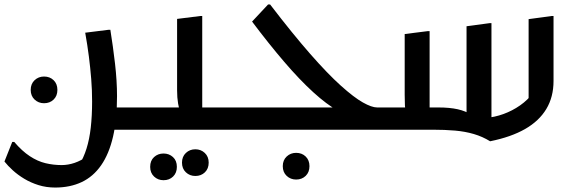

<svg xmlns="http://www.w3.org/2000/svg" viewBox="-57 -583 2599 863"><path d="M442 0V-100H617V-20L597 0ZM7 55Q42 96 77 119Q112 142 147.5 150.5Q183 159 220 159Q249 159 278.5 149Q308 139 337 118L299 158Q319 126 332 84.5Q345 43 351 -10Q357 -63 357 -127Q357 -178 353 -228Q349 -278 342.5 -329Q336 -380 326 -436L430 -449H439Q451 -375 460 -297Q469 -219 469 -151Q469 -46 451 31.5Q433 109 397.5 160Q362 211 310 235.5Q258 260 191 260Q151 260 116 249Q81 238 52 220.5Q23 203 0.5 182.5Q-22 162 -37 143L-2 55ZM141 -119Q116 -119 98.5 -135.5Q81 -152 81 -179Q81 -206 98.5 -222.5Q116 -239 141 -239Q167 -239 184 -222.5Q201 -206 201 -179Q201 -152 184 -135.5Q167 -119 141 -119Z M617 -100H794L754 -78Q748 -91 743.5 -117.5Q739 -144 739 -177V-498L843 -511H852V-54L806 -100H995V-20L975 0H597V-80ZM761 148Q761 121 778.5 104.5Q796 88 821 88Q846 88 863.5 104.5Q881 121 881 148Q881 175 864 191.5Q847 208 821 208Q796 208 778.5 191.5Q761 175 761 148ZM618 167Q618 139 635.5 123Q653 107 678 107Q703 107 720.5 123Q738 139 738 167Q738 194 721 210.5Q704 227 678 227Q653 227 635.5 210.5Q618 194 618 167Z M975 0V-80L995 -100H1489L1461 -86Q1412 -113 1351 -168.5Q1290 -224 1221 -304.5Q1152 -385 1076 -486L1148 -563H1157Q1259 -430 1337.5 -340.5Q1416 -251 1475 -198Q1534 -145 1574 -122.5Q1614 -100 1638 -100H1659V-20L1639 0ZM1214 164Q1214 137 1231.5 120.5Q1249 104 1274 104Q1300 104 1317 120.5Q1334 137 1334 164Q1334 191 1317 207.5Q1300 224 1274 224Q1249 224 1231.5 207.5Q1214 191 1214 164Z M2146 52Q2112 31 2073 19.5Q2034 8 1988.5 4Q1943 0 1888 0H1616V-80L1636 -100H1810L1768 -75Q1764 -88 1763 -109.5Q1762 -131 1762 -157V-430L1865 -443H1874V-50L1828 -100H1913Q1964 -100 2000 -92Q2036 -84 2064 -66L2040 -27V-465L2144 -479H2152V-2L2126 -53Q2166 -56 2206 -70.5Q2246 -85 2281 -109.5Q2316 -134 2340 -167L2319 -89V-497L2422 -511H2431V-219Q2431 -147 2398.5 -93Q2366 -39 2303 -3Q2240 33 2146 52Z"/></svg>

Font: Kufam Medium
Style: Italic
Weight: 500
Italic angle: -11°
Designer: Artur Schmal
Foundry: Original Type
Version: Version 1.301; ttfautohint (v1.8.3)